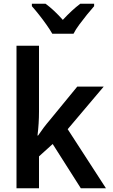

<svg xmlns="http://www.w3.org/2000/svg" viewBox="-20 -1004 603 1024"><path d="M68 0V-760H188V-409Q188 -377 186 -345.5Q184 -314 180 -281H183Q197 -302 212.5 -322.5Q228 -343 246 -364L392 -542H533L341 -315L545 0H411L261 -236L188 -170V0ZM259 -824Q247 -845 228 -872Q209 -899 188 -925.5Q167 -952 150 -971V-984H223Q245 -968 268.5 -946Q292 -924 315 -898Q363 -950 408 -984H482V-971Q465 -952 444 -926Q423 -900 403 -873Q383 -846 372 -824Z"/></svg>

Font: Noto Sans Mono SemiCondensed SemiBold
Style: Regular
Weight: 600
Width: 4
Designer: Monotype Design Team
Foundry: Monotype Imaging Inc.
Version: Version 2.014; ttfautohint (v1.8.4.7-5d5b)